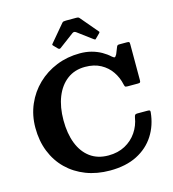

<svg xmlns="http://www.w3.org/2000/svg" viewBox="-141 -1107 1112 1237"><g transform="rotate(-15 415.5 -488.5)"><path d="M45 -375Q45 -287.7 73.6 -216Q102.2 -144.2 155 -92.6Q207.8 -41 280.1 -13Q352.5 15 440 15Q546 15 620.8 -23.1Q695.5 -61.2 738 -127.9Q780.5 -194.5 788.8 -279.5Q790 -289 786.6 -292Q783.3 -295 770.5 -295H704Q692.2 -295 688.4 -290.7Q684.5 -286.5 682 -274Q673.7 -221.2 644.1 -177.4Q614.5 -133.5 566.5 -107.5Q518.5 -81.5 455 -81.5Q383 -81.5 333.4 -118Q283.8 -154.5 258.1 -220.5Q232.5 -286.5 232.5 -375Q232.5 -463.5 259.1 -530.4Q285.8 -597.2 335.6 -634.6Q385.5 -672 455 -672Q515.5 -672 559.1 -648.2Q602.7 -624.5 629.6 -585.1Q656.5 -545.7 666.2 -499Q668.7 -488.2 671.5 -484.1Q674.2 -480 688 -480H756.5Q768.3 -480 771.6 -483.2Q775 -486.5 775 -497.5V-735.7Q775 -748 772.5 -751.5Q770 -755 757.5 -755H709Q698.5 -755 695.6 -753.1Q692.7 -751.2 689.2 -745L670.5 -698.3Q662.2 -683.3 656.9 -682.3Q651.5 -681.3 640 -691Q617 -712.5 587.4 -729.3Q557.7 -746 522.2 -755.5Q486.8 -765 445 -765Q361.5 -765 288.9 -735.8Q216.2 -706.5 161.5 -653.8Q106.7 -601 75.9 -529.8Q45 -458.5 45 -375ZM317 -832.5Q326.5 -823 335 -829.5L433.5 -903Q445.5 -912 458.5 -902.5L556 -830Q562.5 -825.5 564.5 -825.2Q566.5 -825 572 -830.5L598.8 -857.2Q602.8 -861.2 603.6 -863.9Q604.5 -866.5 600.5 -870L504.5 -983.5Q500.5 -988.5 496 -990.3Q491.5 -992 481.5 -992H414Q403 -992 397.6 -990.6Q392.2 -989.3 387.5 -983.5L293.5 -872Q288.5 -866 288.6 -863.7Q288.8 -861.5 294.3 -856Z"/></g></svg>

Font: Besley
Style: Regular
Weight: 400
Designer: Owen Earl
Foundry: indestructible type*
Version: Version 4.000